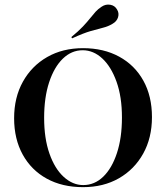

<svg xmlns="http://www.w3.org/2000/svg" viewBox="-20 -788 709 820"><path d="M334.7 11.3Q246 11.3 179.8 -25Q113.7 -61.3 77 -127.8Q40.3 -194.4 40.3 -283.1Q40.3 -371.8 77.8 -439.1Q115.3 -506.5 181.5 -544.4Q247.6 -582.3 334.7 -582.3Q422.6 -582.3 489.1 -546Q555.6 -509.7 592.3 -443.5Q629 -377.4 629 -287.9Q629 -199.2 591.5 -131.9Q554 -64.5 487.9 -26.6Q421.8 11.3 334.7 11.3ZM335.5 2.4Q383.9 2.4 421 -33.5Q458.1 -69.4 479.4 -134.3Q500.8 -199.2 500.8 -286.3Q500.8 -374.2 477.8 -438.7Q454.8 -503.2 416.9 -538.3Q379 -573.4 333.1 -573.4Q285.5 -573.4 248.4 -537.5Q211.3 -501.6 189.9 -436.7Q168.5 -371.8 168.5 -284.7Q168.5 -196.8 191.1 -132.3Q213.7 -67.7 252 -32.7Q290.3 2.4 335.5 2.4ZM287.9 -624.2 284.7 -629.8Q315.3 -654.8 334.3 -675Q353.2 -695.2 365.3 -710.5Q377.4 -725.8 388.3 -737.9Q399.2 -750 414.5 -759.7Q431.5 -771 450.8 -767.7Q470.2 -764.5 479.8 -747.6Q489.5 -732.3 484.3 -714.5Q479 -696.8 460.5 -686.3Q441.9 -675 420.6 -669.8Q399.2 -664.5 368.1 -655.6Q337.1 -646.8 287.9 -624.2Z"/></svg>

Font: Playfair 144pt
Style: Bold
Weight: 700
Version: Version 2.001;gftools[0.9.30]